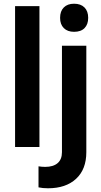

<svg xmlns="http://www.w3.org/2000/svg" viewBox="-20 -790 545 1032"><path d="M61 -757H192V0H61ZM187 217V104Q205 107 223 107Q266 107 289.5 87Q313 67 313 28V-544H444V28Q444 120 389 171Q334 222 238 222Q209 222 187 217ZM378 -770Q414 -770 434 -750Q454 -730 454 -694Q454 -659 434.5 -639Q415 -619 378 -619Q343 -619 323 -639Q303 -659 303 -694Q303 -730 323 -750Q343 -770 378 -770Z"/></svg>

Font: Eudoxus Sans
Style: Bold
Weight: 700
Designer: Stijn de Vries
Foundry: tokotype
Version: Version 2.005